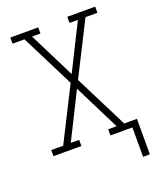

<svg xmlns="http://www.w3.org/2000/svg" viewBox="-164 -836 929 1118"><g transform="rotate(-20 300.0 -276.5)"><path d="M568 182H526V0H390V-38H442L300 -322L158 -38H210V0H37V-38H111L277 -367L111 -697H37V-735H210V-697H158L300 -413L442 -697H390V-735H563V-697H489L323 -368L489 -38H568Z"/></g></svg>

Font: Iosevka Slab XLtEx
Style: Regular
Weight: 200
Width: 7
Monospace: yes
Designer: Belleve Invis
Foundry: Belleve Invis
Version: Version 11.1.0; ttfautohint (v1.8.3)